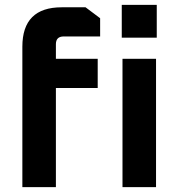

<svg xmlns="http://www.w3.org/2000/svg" viewBox="-20 -770 734 790"><path d="M72 0V-578Q72 -740 234 -740H332L392 -695V-620H242Q210 -620 210 -588V-528H382V-408H210V0ZM481 -615V-750H625V-615ZM484 0V-528H622V0Z"/></svg>

Font: Oxanium
Style: Bold
Weight: 700
Designer: Severin Meyer
Version: Version 2.000